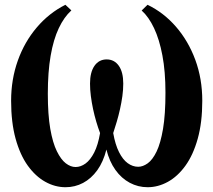

<svg xmlns="http://www.w3.org/2000/svg" viewBox="-20 -772 892 803"><path d="M254 11Q210 11 169.2 -11.8Q128.5 -34.5 96.2 -79.2Q64 -124 45.2 -192Q26.5 -260 26.5 -350.5Q26.5 -440 54.5 -518.5Q82.5 -597 133.8 -657.2Q185 -717.5 253.5 -752L278.5 -728.5Q248 -701 225.8 -654Q203.5 -607 191.8 -539Q180 -471 180 -380Q180 -292.5 190.2 -233.5Q200.5 -174.5 217.8 -139.5Q235 -104.5 255.2 -89Q275.5 -73.5 296 -73.5Q317.5 -73.5 337.8 -88.2Q358 -103 374 -134.2Q390 -165.5 398.5 -215.5Q390 -238 382.5 -263.5Q375 -289 369.2 -316Q363.5 -343 360 -370Q356.5 -397 356.5 -422.5Q356.5 -470 375.2 -496.8Q394 -523.5 426 -523.5Q458 -523.5 476.8 -497Q495.5 -470.5 495.5 -422.5Q495.5 -397 491.8 -370Q488 -343 482 -316Q476 -289 468.5 -263.5Q461 -238 453.5 -215.5Q462 -167 477.8 -135.8Q493.5 -104.5 514.2 -89.5Q535 -74.5 558 -74.5Q577.5 -74.5 597.8 -89Q618 -103.5 634.8 -138Q651.5 -172.5 661.8 -232.8Q672 -293 672 -384.5Q672 -473 659.2 -540.2Q646.5 -607.5 624.2 -654.5Q602 -701.5 572.5 -728L597 -752Q664.5 -719.5 716 -660.2Q767.5 -601 796.8 -521.8Q826 -442.5 826 -350.5Q826 -260 807 -192Q788 -124 755.5 -79Q723 -34 682 -11.5Q641 11 597.5 11Q557.5 11 522.8 -7.5Q488 -26 462.8 -61.2Q437.5 -96.5 425 -146.5Q412 -95 386.8 -60Q361.5 -25 327.5 -7Q293.5 11 254 11Z"/></svg>

Font: Merriweather 96pt
Style: Bold
Weight: 700
Version: Version 2.100